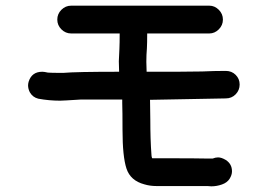

<svg xmlns="http://www.w3.org/2000/svg" viewBox="-20 -647 920 677"><path d="M725 10 711 9H531Q509 9 489 3Q440 -10 426 -52.5Q412 -95 412 -189Q412 -254 411 -284V-296H264Q202 -292 192 -292Q153 -292 115 -299Q95 -304 85 -322Q79 -334 79 -346Q79 -352 81 -359Q92 -394 129 -394Q136 -394 149 -391Q158 -390 203 -390Q247 -394 400 -394L399 -431Q400 -453 401 -474Q402 -495 402 -529H231Q211 -529 196.5 -543.5Q182 -558 182 -578Q182 -598 196.5 -612.5Q211 -627 231 -627H718Q737 -627 751.5 -612.5Q766 -598 766 -578Q766 -558 751.5 -543.5Q737 -529 718 -529H499Q499 -494 498 -477Q496 -453 496 -429L497 -394H600L693 -395Q734 -397 776 -397Q797 -397 811 -383Q825 -369 825 -349Q825 -329 811 -314.5Q797 -300 776 -300L509 -295L510 -226Q510 -154 514 -102Q514 -96 516 -90L517 -89Q691 -89 709 -88H730Q740 -92 749 -92Q761 -92 776 -83Q798 -69 798 -43Q798 -30 789.5 -16.5Q781 -3 762.5 3.5Q744 10 725 10Z"/></svg>

Font: Bad Comic
Style: Regular
Weight: 400
Designer: GGBotNet
Foundry: f0n7
Version: 0.9